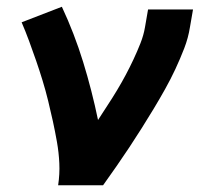

<svg xmlns="http://www.w3.org/2000/svg" viewBox="-20 -548 640 568"><path d="M152 0Q157 -33 155.5 -65Q154 -97 148.5 -128Q143 -159 136.5 -189Q130 -219 122.5 -249.5Q115 -280 106 -309.5Q97 -339 87 -368Q77 -397 66.5 -425.5Q56 -454 44 -482L163 -528Q200 -449 226 -364.5Q252 -280 270 -193Q284 -215 298.5 -237Q313 -259 326.5 -281.5Q340 -304 352 -326.5Q364 -349 375 -372.5Q386 -396 395.5 -420Q405 -444 409 -468L418 -520H551L542 -468Q537 -436 525 -405Q513 -374 499 -344Q485 -314 468.5 -284.5Q452 -255 434.5 -226Q417 -197 399 -168.5Q381 -140 362.5 -112Q344 -84 324.5 -56Q305 -28 285 0Z"/></svg>

Font: Iosevka Aile Extrabold Oblique
Style: Regular
Weight: 800
Italic angle: -9°
Designer: Belleve Invis
Foundry: Belleve Invis
Version: Version 31.1.0; ttfautohint (v1.8.4)